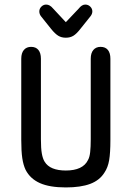

<svg xmlns="http://www.w3.org/2000/svg" viewBox="-20 -810 576 840"><path d="M463 -198V-553Q463 -578 452 -591.5Q441 -605 420 -605Q400 -605 388.5 -591.5Q377 -578 377 -553V-201Q377 -167 374.5 -144.5Q372 -122 365 -110Q354 -87 329.5 -75.5Q305 -64 268 -64Q234 -64 210.5 -73.5Q187 -83 175 -103Q167 -116 163 -138.5Q159 -161 159 -201V-553Q159 -578 148 -591.5Q137 -605 116 -605Q96 -605 84.5 -591.5Q73 -578 73 -553V-198Q73 -148 77.5 -118Q82 -88 92 -67Q112 -28 154.5 -9Q197 10 268 10Q333 10 374.5 -5.5Q416 -21 437 -55Q452 -77 457.5 -109Q463 -141 463 -198ZM268 -713 212 -773Q198 -790 182 -790Q170 -790 161 -781Q152 -772 152 -760Q152 -748 160 -738L204 -683Q221 -662 235 -653.5Q249 -645 268 -645Q287 -645 301 -653.5Q315 -662 332 -684L376 -739Q380 -744 382 -749.5Q384 -755 384 -760Q384 -772 375 -781Q366 -790 353 -790Q338 -790 324 -772Z"/></svg>

Font: Beiruti Medium
Style: Regular
Weight: 500
Designer: Arlette Boutros
Foundry: Boutros
Version: Version 1.41